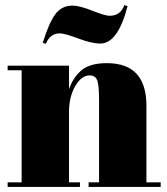

<svg xmlns="http://www.w3.org/2000/svg" viewBox="-20 -734 656 754"><path d="M10 -476H251V-384Q267 -430 300 -458Q333 -486 400 -486Q555 -486 555 -319V-18H611V0H328V-18H369V-343Q369 -403 361 -420.5Q353 -438 332 -438Q300 -438 275.5 -396Q251 -354 251 -294V-18H294V0H10V-18H65V-458H10ZM481 -710Q443 -563 374 -563Q340 -563 287 -583Q234 -603 215 -603Q177 -603 160 -562L148 -566Q171 -641 196 -676.5Q221 -712 265 -712Q292 -712 342.5 -692Q393 -672 410 -672Q454 -672 468 -714Z"/></svg>

Font: Abril Fatface
Style: Regular
Weight: 400
Designer: Veronika Burian, Jos Scaglione
Foundry: TypeTogether
Version: Version 1.001